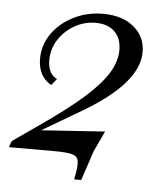

<svg xmlns="http://www.w3.org/2000/svg" viewBox="-49 -493 517 618"><g transform="rotate(5 209.0 -184.5)"><path d="M213 85 216 70Q222 39 219 24Q216 9 198 4.5Q180 0 140 0H-5L2 -20L85 -78Q172 -138 224 -184Q276 -230 299 -268Q322 -306 322 -342Q322 -380 300 -401.5Q278 -423 239 -423Q202 -423 170.5 -405Q139 -387 119.5 -357Q100 -327 100 -291Q100 -246 130 -232L113 -211Q70 -236 70 -292Q70 -337 95.5 -373.5Q121 -410 164.5 -432Q208 -454 260 -454Q322 -454 359.5 -423Q397 -392 397 -342Q397 -243 224 -140L66 -47L62 -61L299 -77L268 -11L236 85Z"/></g></svg>

Font: Baskervville
Style: Italic
Weight: 400
Italic angle: -18°
Designer: ANRT
Foundry: ANRT
Version: Version 1.100